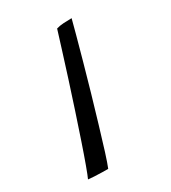

<svg xmlns="http://www.w3.org/2000/svg" viewBox="-125 -538 541 607"><g transform="rotate(-30 145.0 -235.0)"><path d="M92 1Q85 1 70.8 0.8Q56.5 0.5 42.2 -0.2Q28 -1 20 -2Q25 -12.5 36.2 -43.2Q47.5 -74 62.2 -117.5Q77 -161 93.2 -210.2Q109.5 -259.5 125 -308Q140.5 -356.5 153.2 -397.2Q166 -438 174 -464Q184.5 -467.5 200.5 -468.5Q216.5 -469.5 230 -469.5Q226 -453 216 -416.8Q206 -380.5 192.8 -332.5Q179.5 -284.5 164.5 -232.8Q149.5 -181 135.2 -133.5Q121 -86 109.8 -50.2Q98.5 -14.5 92 1Z"/></g></svg>

Font: Grandstander ExtraLight
Style: Italic
Weight: 200
Italic angle: -15°
Designer: Tyler Finck
Foundry: Etcetera Type Co
Version: Version 1.200; ttfautohint (v1.8.3)